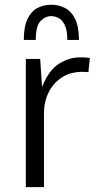

<svg xmlns="http://www.w3.org/2000/svg" viewBox="-20 -771 421 791"><path d="M86.4 0V-528.3H145.5L153.3 -412.6Q180.7 -481.9 222.9 -508.3Q265.1 -534.7 310.5 -534.7Q322.3 -534.7 331.8 -534.2Q341.3 -533.7 350.1 -532.2L344.2 -473.6Q338.9 -474.1 332.5 -474.6Q326.2 -475.1 320.8 -475.1Q270 -475.1 234.4 -451.7Q198.7 -428.2 179.9 -389.4Q161.1 -350.6 161.1 -304.2V0ZM78.1 -606.4Q78.1 -661.1 93.3 -692.9Q108.4 -724.6 134 -738Q159.7 -751.5 190.9 -751.5Q222.2 -751.5 248 -738Q273.9 -724.6 289.6 -692.9Q305.2 -661.1 305.2 -606.4H257.3Q257.3 -645.5 247.3 -666.7Q237.3 -688 221.9 -696.3Q206.5 -704.6 190.9 -704.6Q167.5 -704.6 147.5 -684.8Q127.4 -665 127.4 -606.4Z"/></svg>

Font: Comme Light
Style: Regular
Weight: 300
Version: Version 1.000;gftools[0.9.27]